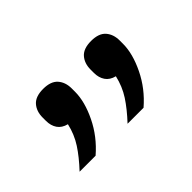

<svg xmlns="http://www.w3.org/2000/svg" viewBox="-47 -817 569 569"><g transform="rotate(-45 237.0 -533.0)"><path d="M141 -658Q173 -658 187.5 -641.5Q202 -625 202 -599V-585Q202 -544 178 -494.5Q154 -445 111 -408H44Q74 -440 92.5 -468.5Q111 -497 119 -532Q99 -537 89.5 -551Q80 -565 80 -585V-599Q80 -625 94.5 -641.5Q109 -658 141 -658ZM342 -658Q374 -658 388.5 -641.5Q403 -625 403 -599V-585Q403 -544 379 -494.5Q355 -445 312 -408H245Q275 -440 293.5 -468.5Q312 -497 320 -532Q300 -537 290.5 -551Q281 -565 281 -585V-599Q281 -625 295.5 -641.5Q310 -658 342 -658Z"/></g></svg>

Font: IBM Plex Sans Hebrew
Style: Regular
Weight: 400
Designer: Mike Abbink, Paul van der Laan, Pieter van Rosmalen, Yanek Iontef
Foundry: Bold Monday
Version: Version 1.2